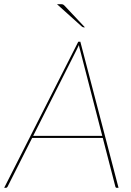

<svg xmlns="http://www.w3.org/2000/svg" viewBox="-41 -900 627 920"><path d="M527 0H518Q513.5 0 512 -5L451.5 -239H113L-5 -5Q-7.5 0 -13 0H-21L334 -700H344ZM118 -249H449L342 -663Q340.5 -668.5 339.2 -673.2Q338 -678 337 -684Q334.5 -678.5 332 -673.5Q329.5 -668.5 327 -663ZM249 -880Q257.5 -880 260.8 -878.5Q264 -877 268 -873L366 -769H360Q356.5 -769 352 -772L232 -880Z"/></svg>

Font: Lato Hairline
Style: Italic
Weight: 250
Italic angle: -7°
Designer: Lukasz Dziedzic
Foundry: Lukasz Dziedzic
Version: Version 1.104; Western+Polish opensource